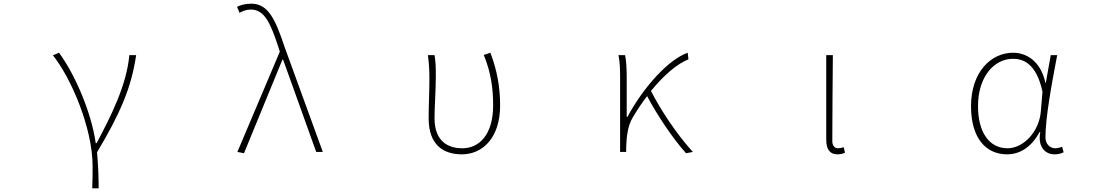

<svg xmlns="http://www.w3.org/2000/svg" viewBox="-20 -827 6040 1045"><path d="M482 198H517C517 136 514 62 508 2C634 -209 695 -349 721 -527H684C669 -364 586 -199 506 -48H501C476 -224 382 -432 301 -540L268 -526C368 -401 484 -129 484 78C484 125 484 147 482 198Z M1308 7 1517 -502H1521L1701 0H1737L1528 -574C1479 -722 1439 -807 1348 -807C1315 -807 1288 -799 1270 -790L1284 -757C1299 -766 1319 -775 1345 -775C1418 -775 1451 -705 1494 -574L1503 -546L1272 0Z M2494 13C2605 13 2702 -75 2702 -253C2702 -351 2686 -443 2649 -540L2613 -528C2653 -431 2664 -343 2664 -254C2664 -93 2588 -20 2496 -20C2417 -20 2345 -59 2345 -184C2345 -245 2352 -338 2352 -409C2352 -453 2352 -489 2345 -527H2309C2316 -474 2317 -438 2317 -396C2317 -325 2313 -254 2313 -183C2313 -38 2393 13 2494 13Z M3714 7 3751 0C3664 -95 3576 -228 3523 -332C3594 -419 3666 -480 3727 -504L3723 -540C3618 -503 3483 -354 3395 -191H3391V-409C3391 -453 3388 -503 3382 -527H3346C3355 -486 3355 -438 3355 -396V0H3388V-24C3390 -85 3397 -144 3424 -188C3449 -230 3475 -269 3502 -304C3555 -203 3644 -70 3714 7Z M4538 13C4556 13 4569 9 4579 4L4572 -26C4559 -22 4551 -20 4541 -20C4524 -20 4510 -33 4510 -59C4510 -217 4512 -368 4513 -527H4477V-66C4477 -10 4500 13 4538 13Z M5461 13C5534 13 5595 -29 5639 -109H5642C5627 -29 5667 13 5720 13C5743 13 5758 7 5769 2L5761 -28C5751 -24 5736 -20 5723 -20C5694 -20 5670 -44 5670 -79C5670 -188 5705 -375 5734 -527H5699L5672 -376H5670C5644 -496 5565 -540 5494 -540C5373 -540 5265 -434 5265 -249C5265 -74 5347 13 5461 13ZM5464 -20C5362 -20 5303 -110 5303 -249C5303 -414 5394 -507 5493 -507C5546 -507 5620 -485 5654 -328L5645 -222C5637 -112 5551 -20 5464 -20Z"/></svg>

Font: Harano Aji Gothic CN ExtraLight
Style: Regular
Weight: 250
Foundry: Masamichi Hosoda
Version: HaranoAjiGothicCN-ExtraLight version 20230610;ttx 4.39.4